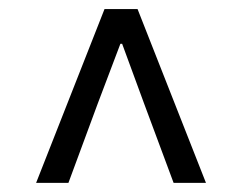

<svg xmlns="http://www.w3.org/2000/svg" viewBox="-20 -690 537 426"><path d="M60.1 -284.2 211.9 -669.9H285.2L437 -284.2H365.2L299.8 -460L251 -592.8H247.1L196.8 -460L131.8 -284.2Z"/></svg>

Font: Riemann
Style: Regular
Weight: 400
Designer: Paul D. Hunt
Foundry: Adobe Systems Incorporated
Version: Version 2.020;PS 2.0;hotconv 1.0.86;makeotf.lib2.5.63406